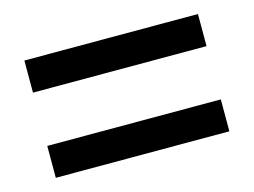

<svg xmlns="http://www.w3.org/2000/svg" viewBox="-53 -553 605 457"><g transform="rotate(-15 249.0 -324.5)"><path d="M35.2 -390.1V-469.2H462.9V-390.1ZM35.2 -180.2V-258.8H462.9V-180.2Z"/></g></svg>

Font: TruenoRg
Style: Book
Weight: 400
Designer: Julieta Ulanovsky
Foundry: Julieta Ulanovsky
Version: Version 3.001b